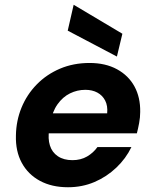

<svg xmlns="http://www.w3.org/2000/svg" viewBox="-20 -776 648 808"><path d="M266 12Q198 12 148 -15Q98 -42 71.5 -91Q45 -140 47 -206Q48 -268 70.5 -323Q93 -378 134.5 -420.5Q176 -463 232.5 -487Q289 -511 357 -511Q424 -511 472.5 -484.5Q521 -458 546 -412Q571 -366 570 -305Q570 -282 565.5 -258Q561 -234 556 -215H146L161 -299H431Q434 -331 422.5 -353Q411 -375 389.5 -386.5Q368 -398 339 -398Q305 -398 274.5 -383Q244 -368 222 -337Q200 -306 192 -259L187 -230Q181 -193 190 -164Q199 -135 223.5 -118.5Q248 -102 285 -102Q320 -102 346.5 -117.5Q373 -133 390 -157H533Q510 -109 469.5 -70.5Q429 -32 377.5 -10Q326 12 266 12ZM472 -538 265 -647 290 -756 495 -634Z"/></svg>

Font: DM Sans 20pt ExtraBold
Style: Italic
Weight: 800
Italic angle: -10°
Version: Version 4.004;gftools[0.9.30]